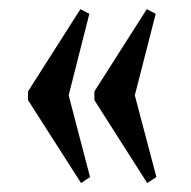

<svg xmlns="http://www.w3.org/2000/svg" viewBox="-20 -451 415 418"><path d="M156.5 -52.5 176 -65.5 129.5 -243.5 174.5 -421 155 -431 41 -252V-233ZM300.5 -52.5 320.5 -65.5 273.5 -243.5 319 -421 299.5 -431 185.5 -252V-233Z"/></svg>

Font: Libre Caslon Condensed SemiBold
Style: Regular
Weight: 600
Designer: Pablo Impallari, Rodrigo Fuenzalida, Katja Schimmel, Ertekin Erdin
Foundry: Pablo Impallari, Rodrigo Fuenzalida
Version: Version 2.000;gftools[0.9.33]